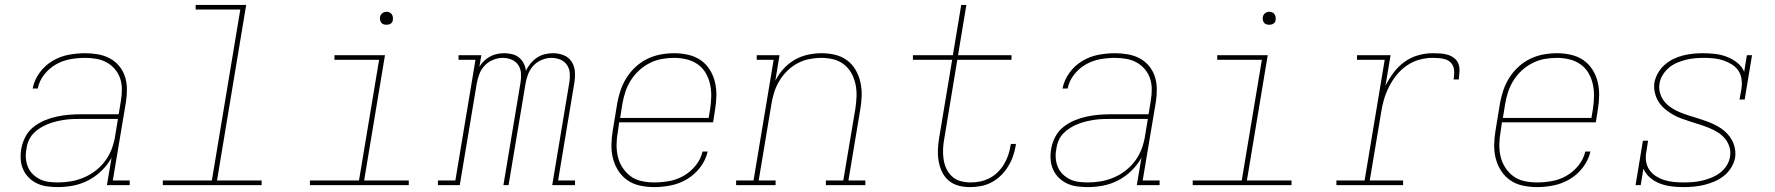

<svg xmlns="http://www.w3.org/2000/svg" viewBox="-20 -755 7240 783"><path d="M215 8Q193 8 171.5 5Q150 2 131 -7Q112 -16 97.5 -30.5Q83 -45 74.5 -64Q66 -83 64.5 -105Q63 -127 67 -149Q71 -173 83.5 -197Q96 -221 117 -237.5Q138 -254 162 -264Q186 -274 211.5 -279.5Q237 -285 261.5 -287Q286 -289 311 -289H464L473 -344Q477 -368 477 -391Q477 -414 470 -435Q463 -456 448.5 -473Q434 -490 415 -500.5Q396 -511 373 -515Q350 -519 327 -519Q297 -519 266.5 -513.5Q236 -508 208.5 -492.5Q181 -477 160.5 -451Q140 -425 134 -394H113Q120 -429 141.5 -458.5Q163 -488 194 -506.5Q225 -525 259.5 -531.5Q294 -538 327 -538Q353 -538 379 -533.5Q405 -529 427 -517.5Q449 -506 465 -487Q481 -468 489 -444.5Q497 -421 497.5 -394.5Q498 -368 494 -341L440 -19H509V0H416L435 -112Q419 -83 394.5 -59Q370 -35 340 -19.5Q310 -4 278.5 2Q247 8 215 8ZM216 -11Q243 -11 269.5 -15.5Q296 -20 322 -31Q348 -42 371 -60Q394 -78 410.5 -101Q427 -124 436.5 -150Q446 -176 450 -203L461 -270H311Q294 -270 277.5 -269.5Q261 -269 244 -266.5Q227 -264 210 -260Q193 -256 176.5 -249.5Q160 -243 144.5 -233.5Q129 -224 116.5 -211Q104 -198 97 -181.5Q90 -165 88 -148Q84 -129 85.5 -110Q87 -91 94 -74Q101 -57 114 -44.5Q127 -32 143 -24Q159 -16 178 -13.5Q197 -11 216 -11Z M644 0V-19H844L960 -716H778V-735H984L865 -19H1047V0Z M1244 0V-19H1444L1526 -511H1344V-530H1550L1465 -19H1647V0ZM1556 -654Q1550 -654 1544 -656Q1538 -658 1534.5 -663Q1531 -668 1530 -674Q1529 -680 1530 -686Q1531 -691 1533.5 -695Q1536 -699 1539.5 -701.5Q1543 -704 1547.5 -705.5Q1552 -707 1556 -707Q1563 -707 1568.5 -704.5Q1574 -702 1577.5 -697Q1581 -692 1582 -686Q1583 -680 1582 -674Q1582 -669 1579.5 -665Q1577 -661 1573 -658.5Q1569 -656 1565 -655Q1561 -654 1556 -654Z M1766 0V-19H1837L1919 -511H1850V-530H1943L1935 -483Q1943 -496 1954.5 -507Q1966 -518 1979.5 -525Q1993 -532 2007.5 -535Q2022 -538 2037 -538Q2053 -538 2069 -534Q2085 -530 2097 -520Q2109 -510 2116 -496Q2123 -482 2125 -466Q2132 -482 2143.5 -496Q2155 -510 2170 -520Q2185 -530 2202 -534Q2219 -538 2236 -538Q2259 -538 2279.5 -529.5Q2300 -521 2311.5 -503Q2323 -485 2324.5 -462Q2326 -439 2322 -416L2256 -19H2325V0H2232L2302 -420Q2305 -439 2303.5 -457.5Q2302 -476 2292 -490.5Q2282 -505 2265 -512Q2248 -519 2229 -519Q2210 -519 2190 -511Q2170 -503 2155.5 -487.5Q2141 -472 2133.5 -452Q2126 -432 2123 -413L2054 0H2033L2103 -420Q2106 -439 2104.5 -457.5Q2103 -476 2093 -490.5Q2083 -505 2066 -512Q2049 -519 2030 -519Q2011 -519 1991 -511Q1971 -503 1956.5 -487.5Q1942 -472 1934.5 -452Q1927 -432 1924 -413L1855 0Z M2648 8Q2619 8 2590.5 2Q2562 -4 2539.5 -19.5Q2517 -35 2502 -58Q2487 -81 2480 -108Q2473 -135 2473.5 -164.5Q2474 -194 2479 -223L2497 -333Q2502 -361 2511 -387.5Q2520 -414 2535.5 -438.5Q2551 -463 2573 -483Q2595 -503 2621 -515.5Q2647 -528 2675 -533Q2703 -538 2730 -538Q2759 -538 2787 -531.5Q2815 -525 2837 -510Q2859 -495 2874 -471.5Q2889 -448 2895.5 -421Q2902 -394 2901.5 -365Q2901 -336 2896 -307L2888 -256H2505L2500 -220Q2495 -194 2494.5 -167.5Q2494 -141 2499.5 -117Q2505 -93 2518.5 -72Q2532 -51 2551.5 -36.5Q2571 -22 2596.5 -16.5Q2622 -11 2648 -11Q2678 -11 2709 -16.5Q2740 -22 2768 -38Q2796 -54 2817 -80Q2838 -106 2845 -137H2866Q2858 -102 2835.5 -72.5Q2813 -43 2782 -24.5Q2751 -6 2716.5 1Q2682 8 2648 8ZM2870 -274 2876 -310Q2880 -336 2880.5 -362Q2881 -388 2875.5 -412.5Q2870 -437 2857.5 -458Q2845 -479 2825 -493Q2805 -507 2780 -513Q2755 -519 2729 -519Q2704 -519 2679 -514.5Q2654 -510 2630 -498Q2606 -486 2586 -467.5Q2566 -449 2552 -426.5Q2538 -404 2530 -379.5Q2522 -355 2518 -330L2509 -274Z M2982 0V-19H3053L3135 -511H3066V-530H3159L3142 -426Q3155 -452 3175.5 -474.5Q3196 -497 3221.5 -511.5Q3247 -526 3275 -532Q3303 -538 3331 -538Q3359 -538 3386 -531.5Q3413 -525 3434.5 -509Q3456 -493 3469.5 -469.5Q3483 -446 3489 -419Q3495 -392 3494 -363.5Q3493 -335 3488 -307L3440 -19H3509V0H3348V-19H3419L3468 -310Q3472 -335 3473 -361Q3474 -387 3469 -411Q3464 -435 3452.5 -456Q3441 -477 3422 -492Q3403 -507 3379 -513Q3355 -519 3329 -519Q3305 -519 3280 -514Q3255 -509 3232.5 -497Q3210 -485 3191 -466.5Q3172 -448 3158.5 -425.5Q3145 -403 3137.5 -379.5Q3130 -356 3126 -331L3074 -19H3143V0Z M3936 8Q3911 8 3888.5 2Q3866 -4 3849 -18.5Q3832 -33 3822 -53.5Q3812 -74 3808 -97.5Q3804 -121 3805 -145Q3806 -169 3810 -193L3863 -511H3703V-530H3866L3900 -735H3921L3887 -530H4105V-511H3884L3831 -190Q3827 -169 3826 -148Q3825 -127 3828 -106Q3831 -85 3839.5 -67Q3848 -49 3862.5 -35.5Q3877 -22 3897 -16.5Q3917 -11 3939 -11Q3958 -11 3977.5 -15Q3997 -19 4015.5 -28.5Q4034 -38 4049 -53Q4064 -68 4074.5 -85.5Q4085 -103 4091.5 -122Q4098 -141 4101 -161Q4102 -163 4102 -164.5Q4102 -166 4102 -168H4123Q4123 -166 4122.5 -164Q4122 -162 4122 -160Q4118 -137 4110.5 -116Q4103 -95 4090.5 -75Q4078 -55 4061 -38.5Q4044 -22 4023 -11Q4002 0 3979.5 4Q3957 8 3936 8Z M4415 8Q4393 8 4371.5 5Q4350 2 4331 -7Q4312 -16 4297.5 -30.5Q4283 -45 4274.5 -64Q4266 -83 4264.5 -105Q4263 -127 4267 -149Q4271 -173 4283.5 -197Q4296 -221 4317 -237.5Q4338 -254 4362 -264Q4386 -274 4411.5 -279.5Q4437 -285 4461.5 -287Q4486 -289 4511 -289H4664L4673 -344Q4677 -368 4677 -391Q4677 -414 4670 -435Q4663 -456 4648.5 -473Q4634 -490 4615 -500.5Q4596 -511 4573 -515Q4550 -519 4527 -519Q4497 -519 4466.5 -513.5Q4436 -508 4408.5 -492.5Q4381 -477 4360.5 -451Q4340 -425 4334 -394H4313Q4320 -429 4341.5 -458.5Q4363 -488 4394 -506.5Q4425 -525 4459.5 -531.5Q4494 -538 4527 -538Q4553 -538 4579 -533.5Q4605 -529 4627 -517.5Q4649 -506 4665 -487Q4681 -468 4689 -444.5Q4697 -421 4697.5 -394.5Q4698 -368 4694 -341L4640 -19H4709V0H4616L4635 -112Q4619 -83 4594.5 -59Q4570 -35 4540 -19.5Q4510 -4 4478.5 2Q4447 8 4415 8ZM4416 -11Q4443 -11 4469.5 -15.5Q4496 -20 4522 -31Q4548 -42 4571 -60Q4594 -78 4610.5 -101Q4627 -124 4636.5 -150Q4646 -176 4650 -203L4661 -270H4511Q4494 -270 4477.5 -269.5Q4461 -269 4444 -266.5Q4427 -264 4410 -260Q4393 -256 4376.5 -249.5Q4360 -243 4344.5 -233.5Q4329 -224 4316.5 -211Q4304 -198 4297 -181.5Q4290 -165 4288 -148Q4284 -129 4285.5 -110Q4287 -91 4294 -74Q4301 -57 4314 -44.5Q4327 -32 4343 -24Q4359 -16 4378 -13.5Q4397 -11 4416 -11Z M4844 0V-19H5044L5126 -511H4944V-530H5150L5065 -19H5247V0ZM5156 -654Q5150 -654 5144 -656Q5138 -658 5134.5 -663Q5131 -668 5130 -674Q5129 -680 5130 -686Q5131 -691 5133.5 -695Q5136 -699 5139.5 -701.5Q5143 -704 5147.5 -705.5Q5152 -707 5156 -707Q5163 -707 5168.5 -704.5Q5174 -702 5177.5 -697Q5181 -692 5182 -686Q5183 -680 5182 -674Q5182 -669 5179.5 -665Q5177 -661 5173 -658.5Q5169 -656 5165 -655Q5161 -654 5156 -654Z M5430 0V-19H5545L5627 -511H5514V-530H5651L5630 -405Q5644 -433 5663 -458.5Q5682 -484 5707.5 -502.5Q5733 -521 5763 -529.5Q5793 -538 5822 -538Q5838 -538 5854 -537Q5870 -536 5884.5 -531.5Q5899 -527 5911 -517.5Q5923 -508 5928 -494Q5933 -480 5932 -463.5Q5931 -447 5929 -431H5908Q5910 -444 5910.5 -457.5Q5911 -471 5907 -482.5Q5903 -494 5894 -502Q5885 -510 5873 -513.5Q5861 -517 5848 -518Q5835 -519 5822 -519Q5795 -519 5768 -511.5Q5741 -504 5717 -487.5Q5693 -471 5675 -448.5Q5657 -426 5644 -400Q5631 -374 5623.5 -347.5Q5616 -321 5612 -294L5566 -19H5702V0Z M6248 8Q6219 8 6190.5 2Q6162 -4 6139.5 -19.5Q6117 -35 6102 -58Q6087 -81 6080 -108Q6073 -135 6073.5 -164.5Q6074 -194 6079 -223L6097 -333Q6102 -361 6111 -387.5Q6120 -414 6135.5 -438.5Q6151 -463 6173 -483Q6195 -503 6221 -515.5Q6247 -528 6275 -533Q6303 -538 6330 -538Q6359 -538 6387 -531.5Q6415 -525 6437 -510Q6459 -495 6474 -471.5Q6489 -448 6495.5 -421Q6502 -394 6501.5 -365Q6501 -336 6496 -307L6488 -256H6105L6100 -220Q6095 -194 6094.5 -167.5Q6094 -141 6099.5 -117Q6105 -93 6118.5 -72Q6132 -51 6151.5 -36.5Q6171 -22 6196.5 -16.5Q6222 -11 6248 -11Q6278 -11 6309 -16.5Q6340 -22 6368 -38Q6396 -54 6417 -80Q6438 -106 6445 -137H6466Q6458 -102 6435.5 -72.5Q6413 -43 6382 -24.5Q6351 -6 6316.5 1Q6282 8 6248 8ZM6470 -274 6476 -310Q6480 -336 6480.5 -362Q6481 -388 6475.5 -412.5Q6470 -437 6457.5 -458Q6445 -479 6425 -493Q6405 -507 6380 -513Q6355 -519 6329 -519Q6304 -519 6279 -514.5Q6254 -510 6230 -498Q6206 -486 6186 -467.5Q6166 -449 6152 -426.5Q6138 -404 6130 -379.5Q6122 -355 6118 -330L6109 -274Z M6845 8Q6820 8 6796 5Q6772 2 6749.5 -6.5Q6727 -15 6709 -30.5Q6691 -46 6682 -67L6671 0H6650L6680 -181H6701L6694 -136Q6690 -116 6693 -96.5Q6696 -77 6707 -61.5Q6718 -46 6734 -36Q6750 -26 6768 -20.5Q6786 -15 6806 -13Q6826 -11 6846 -11Q6865 -11 6884 -12.5Q6903 -14 6922 -18.5Q6941 -23 6959.5 -30.5Q6978 -38 6994 -50Q7010 -62 7021 -79Q7032 -96 7035 -115Q7039 -136 7033 -155.5Q7027 -175 7014.5 -190Q7002 -205 6985 -215.5Q6968 -226 6949.5 -233.5Q6931 -241 6912 -247Q6893 -253 6874 -259Q6855 -265 6836 -272Q6817 -279 6800 -289Q6783 -299 6768 -312Q6753 -325 6743 -341.5Q6733 -358 6728.5 -378Q6724 -398 6727 -419Q6731 -439 6742 -458Q6753 -477 6769 -491Q6785 -505 6804.5 -514.5Q6824 -524 6844.5 -529Q6865 -534 6885 -536Q6905 -538 6925 -538Q6950 -538 6975.5 -535Q7001 -532 7023.5 -523Q7046 -514 7065 -499Q7084 -484 7093 -462L7104 -530H7125L7095 -349H7074L7082 -394Q7085 -414 7082 -433.5Q7079 -453 7068.5 -468Q7058 -483 7041.5 -493Q7025 -503 7007 -509Q6989 -515 6969 -517Q6949 -519 6929 -519Q6911 -519 6893 -517.5Q6875 -516 6856.5 -511.5Q6838 -507 6820 -499.5Q6802 -492 6787 -479.5Q6772 -467 6761.5 -450.5Q6751 -434 6748 -416Q6744 -395 6750 -375Q6756 -355 6768.5 -340Q6781 -325 6797.5 -314.5Q6814 -304 6832.5 -296.5Q6851 -289 6870.5 -283Q6890 -277 6909 -271Q6928 -265 6946.5 -258Q6965 -251 6982.5 -241.5Q7000 -232 7014.5 -219Q7029 -206 7039.5 -189.5Q7050 -173 7054.5 -153Q7059 -133 7056 -112Q7052 -91 7040 -71.5Q7028 -52 7010.5 -38Q6993 -24 6972 -15Q6951 -6 6930 -1Q6909 4 6888 6Q6867 8 6845 8Z"/></svg>

Font: Iosevka Curly Slab ThExObl
Style: Regular
Weight: 100
Width: 7
Italic angle: -9°
Monospace: yes
Designer: Belleve Invis
Foundry: Belleve Invis
Version: Version 11.1.0; ttfautohint (v1.8.3)